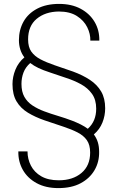

<svg xmlns="http://www.w3.org/2000/svg" viewBox="-20 -732 604 984"><path d="M279 232Q214 232 167.5 206.5Q121 181 97 138.5Q73 96 74 44H121Q121 83 138.5 117Q156 151 191.5 171.5Q227 192 281 192Q353 192 397.5 154.5Q442 117 442 50Q442 11 425.5 -13Q409 -37 378 -53Q347 -69 304.5 -83Q262 -97 209 -115Q160 -132 123 -154.5Q86 -177 65 -212Q44 -247 44 -301Q44 -338 59 -375Q74 -412 105 -438Q91 -456 84 -478.5Q77 -501 77 -526Q77 -579 100.5 -621Q124 -663 170.5 -687.5Q217 -712 283 -712Q347 -712 393.5 -687Q440 -662 465 -619.5Q490 -577 489 -524H443Q444 -558 427 -592.5Q410 -627 374 -650Q338 -673 281 -673Q212 -672 168 -635.5Q124 -599 124 -530Q124 -491 140.5 -467.5Q157 -444 187.5 -428Q218 -412 260.5 -397.5Q303 -383 355 -365Q404 -347 441 -322.5Q478 -298 498.5 -263Q519 -228 519 -177Q519 -139 505 -104Q491 -69 461 -43Q475 -24 481.5 -2.5Q488 19 488 46Q489 98 464.5 140Q440 182 393.5 207Q347 232 279 232ZM430 -72Q452 -92 462.5 -117.5Q473 -143 473 -175Q473 -221 451.5 -251Q430 -281 395.5 -300Q361 -319 319.5 -332.5Q278 -346 238 -360Q201 -372 177 -383.5Q153 -395 135 -409Q111 -388 100.5 -360.5Q90 -333 90 -302Q90 -262 105 -235.5Q120 -209 146.5 -191.5Q173 -174 206.5 -161.5Q240 -149 277 -138Q314 -127 351 -113Q374 -104 394 -94Q414 -84 430 -72Z"/></svg>

Font: DM Sans 16pt ExtraLight
Style: Regular
Weight: 250
Version: Version 4.004;gftools[0.9.30]